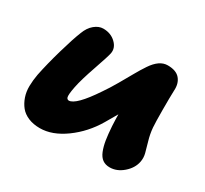

<svg xmlns="http://www.w3.org/2000/svg" viewBox="-115 -696 937 877"><g transform="rotate(30 353.5 -257.5)"><path d="M178.2 13.2Q143.6 13.2 116.9 2Q90.3 -9.3 74.7 -28.6Q59.1 -47.9 50 -74Q41 -100.1 41.5 -130.4Q42 -160.6 47.9 -192.9Q61 -257.3 83.7 -336.2Q106.4 -415 123 -456.1Q135.3 -489.3 157.5 -507.6Q179.7 -525.9 203.1 -525.9Q242.7 -525.9 268.8 -501.2Q294.9 -476.6 289.1 -445.8Q285.6 -427.7 258.8 -350.3Q231.9 -272.9 223.1 -229Q213.9 -182.6 218.3 -170.9Q221.7 -162.6 230 -162.1Q266.6 -162.1 341.8 -274.9Q363.3 -305.7 387 -346.7Q410.6 -387.7 426.8 -416.5Q442.9 -445.3 461.2 -472.7Q479.5 -500 499.5 -513.9Q519.5 -527.8 542 -527.8Q586.4 -527.8 606.4 -504.4Q626.5 -481 624 -442.9Q622.6 -405.3 622.8 -339.6Q623 -273.9 625 -248Q627.9 -213.9 637.5 -182.1Q647 -150.4 652.6 -128.2Q658.2 -106 653.8 -84Q646.5 -47.4 614 -19.3Q581.5 8.8 543.9 8.8Q521.5 8.8 506.1 -2.2Q490.7 -13.2 481.4 -36.4Q472.2 -59.6 467.5 -88.4Q462.9 -117.2 460 -160.2Q458 -200.2 458 -221.2Q451.2 -210.4 421.9 -159.2Q377.9 -84.5 310.5 -35.6Q243.2 13.2 178.2 13.2Z"/></g></svg>

Font: Shantell Sans Normal
Style: Italic
Weight: 800
Italic angle: -11.31°
Designer: Stephen Nixon, Anya Danilova, Shantell Martin
Foundry: Arrow Type
Version: Version 1.006;[559af2be0]